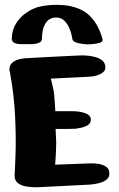

<svg xmlns="http://www.w3.org/2000/svg" viewBox="-20 -780 497 801"><path d="M282 -617Q282 -617 279.5 -630.5Q277 -644 269.5 -662Q262 -680 248.5 -693.5Q235 -707 214 -707Q214 -707 205.5 -706.5Q197 -706 185.5 -699Q174 -692 165 -673.5Q156 -655 155 -619Q155 -607 143.5 -602Q132 -597 117.5 -596Q103 -595 92 -596Q81 -596 66 -596Q51 -596 40 -601Q29 -606 29 -620Q31 -658 47.5 -683Q64 -708 84.5 -723Q105 -738 120.5 -744Q136 -750 136 -750Q136 -750 151 -753.5Q166 -757 191 -759Q216 -761 246.5 -758.5Q277 -756 308 -744Q338 -732 357.5 -711Q377 -690 388 -668Q399 -646 403.5 -631Q408 -616 408 -615Q409 -606 397.5 -602Q386 -598 371 -596.5Q356 -595 345 -595Q329 -595 306.5 -600Q284 -605 282 -617ZM22 -476Q22 -476 20 -484.5Q18 -493 21.5 -504Q25 -515 39.5 -524.5Q54 -534 86 -537Q118 -539 158.5 -541Q199 -543 236.5 -545Q274 -547 298 -548Q322 -549 322 -549Q322 -549 335.5 -548.5Q349 -548 367.5 -544.5Q386 -541 401 -532Q416 -523 419 -506Q422 -490 412 -480.5Q402 -471 388 -466.5Q374 -462 363 -461Q352 -460 352 -460L192 -452Q192 -452 195 -440Q198 -428 201.5 -412Q205 -396 206 -385Q207 -374 208 -358Q209 -342 210 -329Q211 -316 211 -316H285Q285 -316 296 -315.5Q307 -315 321.5 -312Q336 -309 347 -302Q358 -295 359 -283Q360 -266 345.5 -257.5Q331 -249 315.5 -246.5Q300 -244 296 -243Q293 -243 280 -242.5Q267 -242 251.5 -242Q236 -242 224 -242Q212 -242 212 -242Q212 -242 212.5 -228.5Q213 -215 214 -197Q215 -179 214 -166Q214 -153 213 -136Q212 -119 211 -106Q210 -93 210 -93L345 -98Q345 -98 358 -98.5Q371 -99 389 -96.5Q407 -94 421 -85.5Q435 -77 436 -60Q438 -42 426 -32Q414 -22 398 -17.5Q382 -13 369.5 -11.5Q357 -10 357 -10L141 1Q141 1 125.5 1Q110 1 90 -2Q70 -5 55 -16Q40 -27 41 -49Q43 -79 45 -143.5Q47 -208 43 -294.5Q39 -381 22 -476Z"/></svg>

Font: Nerko One
Style: Regular
Weight: 400
Designer: Nermin Kahrimanovic
Foundry: Nermin Kahrimanovic
Version: Version 1.101